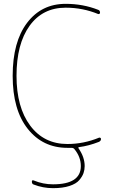

<svg xmlns="http://www.w3.org/2000/svg" viewBox="-20 -760 632 1000"><path d="M331 10Q203 10 124.5 -89Q46 -188 46 -365Q46 -542 121 -641Q196 -740 322 -740Q412 -740 491 -709Q501 -706 501 -694Q501 -690 498 -688Q495 -686 491 -687Q411 -720 322 -720Q202 -720 134 -625.5Q66 -531 66 -365Q66 -201 137.5 -105.5Q209 -10 331 -10Q416 -10 496 -43Q500 -44 503 -42Q506 -40 506 -36Q506 -26 495 -21Q441 0 393 6Q385 6 390 14Q421 59 421 105Q421 124 415 141.5Q409 159 393 178Q377 197 342 208.5Q307 220 256 220Q204 220 155 201Q146 198 146 186Q146 176 156 180Q204 200 256 200Q401 200 401 105Q401 57 367 16Q362 10 352 10Z"/></svg>

Font: Rounded Mplus 1c Thin
Style: Regular
Weight: 250
Version: Version 1.059.20150529